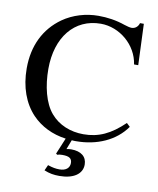

<svg xmlns="http://www.w3.org/2000/svg" viewBox="-95 -750 858 1040"><g transform="rotate(10 333.5 -230.5)"><path d="M614 -131C540 -60 475 -30 392 -30C321 -30 255 -56 211 -108C166 -161 144 -251 144 -346C144 -520 237 -636 382 -636C486 -636 582 -555 597 -450H620L611 -676H590C584 -655 568 -643 549 -643C539 -643 525 -647 509 -652C460 -669 411 -676 362 -676C294 -676 224 -656 167 -616C77 -552 28 -454 28 -329C28 -225 60 -140 116 -81C163 -32 227 0 302 10L265 99L272 104C280 101 288 100 300 100C338 100 353 110 353 136C353 163 332 180 298 180C277 180 260 177 233 168L219 199C248 211 272 215 303 215C380 215 428 183 428 131C428 87 396 62 342 62C332 62 326 63 316 65L336 13C345 14 352 14 360 14C473 14 575 -30 633 -113Z"/></g></svg>

Font: XITS Math
Style: Regular
Weight: 400
Designer: MicroPress Inc., with final additions and corrections provided by Coen Hoffman, Elsevier (retired)
Version: Version 1.108